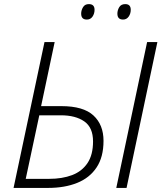

<svg xmlns="http://www.w3.org/2000/svg" viewBox="-20 -920 792 940"><path d="M46.4 0 197.8 -713.9H247.6L181.2 -400.4H280.8Q388.2 -400.4 437.5 -354.7Q486.8 -309.1 486.8 -230.5Q486.8 -150.9 452.6 -99.9Q418.5 -48.8 357.4 -24.4Q296.4 0 215.8 0ZM549.3 0 700.2 -713.9H750.5L599.6 0ZM106 -44.4H220.7Q284.7 -44.4 333 -62.7Q381.3 -81.1 408.4 -121.6Q435.5 -162.1 435.5 -227.5Q435.5 -295.9 392.6 -325.7Q349.6 -355.5 278.3 -355.5H172.4ZM582.5 -824.2Q554.7 -824.2 554.7 -853Q554.7 -869.6 563.7 -884.8Q572.8 -899.9 593.3 -899.9Q620.1 -899.9 620.1 -872.1Q620.1 -853 609.9 -838.6Q599.6 -824.2 582.5 -824.2ZM405.3 -824.2Q377.4 -824.2 377.4 -853Q377.4 -869.6 386.5 -884.8Q395.5 -899.9 415 -899.9Q442.9 -899.9 442.9 -872.1Q442.9 -853 432.9 -838.6Q422.9 -824.2 405.3 -824.2Z"/></svg>

Font: Open Sans Light
Style: Italic
Weight: 300
Italic angle: -12°
Designer: Monotype Design Team
Foundry: Monotype Imaging Inc.
Version: Version 3.003; ttfautohint (v1.8.4)